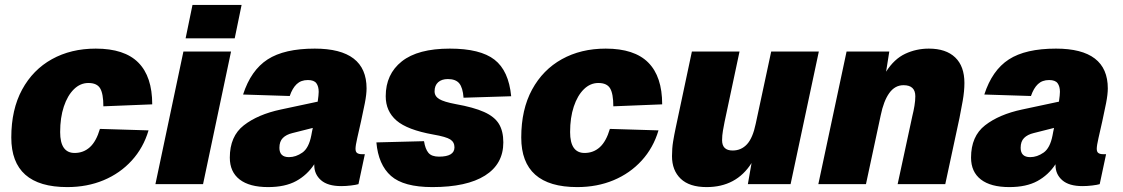

<svg xmlns="http://www.w3.org/2000/svg" viewBox="-20 -750 4572 782"><path d="M254 12Q26 12 26 -190Q26 -304 70 -385Q114 -466 191.5 -509Q269 -552 370 -552Q487 -552 543.5 -495Q600 -438 600 -325L401 -317Q401 -368 388 -390Q375 -412 340 -412Q307 -412 281 -386.5Q255 -361 240 -316Q225 -271 225 -212Q225 -127 284 -127Q320 -127 346 -150.5Q372 -174 387 -225L585 -219Q564 -148 516.5 -96Q469 -44 402 -16Q335 12 254 12Z M613 0 727 -540H921L807 0ZM736 -594 764 -730H964L936 -594Z M1260 -77Q1260 -80 1260 -81Q1231 -37 1186 -12.5Q1141 12 1072 12Q996 12 956 -19Q916 -50 916 -108Q916 -195 973 -239.5Q1030 -284 1124 -304L1274 -336Q1278 -364 1278 -376Q1278 -398 1268.5 -411Q1259 -424 1234 -424Q1206 -424 1188.5 -407.5Q1171 -391 1160 -359L970 -365Q1002 -464 1070 -508Q1138 -552 1262 -552Q1473 -552 1473 -390Q1473 -366 1466 -330Q1459 -294 1450.5 -256Q1442 -218 1435 -187.5Q1428 -157 1428 -144Q1428 -131 1435 -126.5Q1442 -122 1454 -122H1466L1440 0Q1430 3 1409.5 5.5Q1389 8 1370 8Q1315 8 1287.5 -16Q1260 -40 1260 -77ZM1118 -148Q1118 -110 1157 -110Q1185 -110 1211.5 -128.5Q1238 -147 1248 -199Q1249 -205 1250.5 -212.5Q1252 -220 1254 -229L1171 -208Q1146 -202 1132 -188Q1118 -174 1118 -148Z M1741 12Q1624 12 1572.5 -33.5Q1521 -79 1513 -170L1707 -175Q1712 -143 1725 -127.5Q1738 -112 1768 -112Q1831 -112 1831 -150Q1831 -171 1814 -182Q1797 -193 1745 -202Q1639 -221 1595 -259Q1551 -297 1551 -358Q1551 -448 1616.5 -500Q1682 -552 1812 -552Q1936 -552 1994 -507Q2052 -462 2062 -358L1868 -352Q1865 -393 1850.5 -410.5Q1836 -428 1804 -428Q1779 -428 1764.5 -415Q1750 -402 1750 -378Q1750 -358 1769 -346.5Q1788 -335 1836 -326Q1909 -313 1951.5 -294Q1994 -275 2012 -245.5Q2030 -216 2030 -170Q2030 -82 1955.5 -35Q1881 12 1741 12Z M2331 12Q2103 12 2103 -190Q2103 -304 2147 -385Q2191 -466 2268.5 -509Q2346 -552 2447 -552Q2564 -552 2620.5 -495Q2677 -438 2677 -325L2478 -317Q2478 -368 2465 -390Q2452 -412 2417 -412Q2384 -412 2358 -386.5Q2332 -361 2317 -316Q2302 -271 2302 -212Q2302 -127 2361 -127Q2397 -127 2423 -150.5Q2449 -174 2464 -225L2662 -219Q2641 -148 2593.5 -96Q2546 -44 2479 -16Q2412 12 2331 12Z M2858 12Q2788 12 2752.5 -22Q2717 -56 2717 -114Q2717 -146 2721.5 -173.5Q2726 -201 2732 -229L2798 -540H2992L2931 -253Q2928 -238 2924.5 -218Q2921 -198 2921 -179Q2921 -137 2964 -137Q2999 -137 3022.5 -162.5Q3046 -188 3058 -246L3121 -540H3315L3200 0H3026L3041 -86Q2979 12 2858 12Z M3313 0 3428 -540H3602L3589 -458Q3622 -510 3667 -531Q3712 -552 3763 -552Q3833 -552 3870.5 -516Q3908 -480 3908 -412Q3908 -379 3901 -339Q3894 -299 3888 -270L3830 0H3636L3696 -278Q3701 -298 3704.5 -319Q3708 -340 3708 -358Q3708 -403 3660 -403Q3625 -403 3602 -371Q3579 -339 3567 -280L3507 0Z M4279 -77Q4279 -80 4279 -81Q4250 -37 4205 -12.5Q4160 12 4091 12Q4015 12 3975 -19Q3935 -50 3935 -108Q3935 -195 3992 -239.5Q4049 -284 4143 -304L4293 -336Q4297 -364 4297 -376Q4297 -398 4287.5 -411Q4278 -424 4253 -424Q4225 -424 4207.5 -407.5Q4190 -391 4179 -359L3989 -365Q4021 -464 4089 -508Q4157 -552 4281 -552Q4492 -552 4492 -390Q4492 -366 4485 -330Q4478 -294 4469.5 -256Q4461 -218 4454 -187.5Q4447 -157 4447 -144Q4447 -131 4454 -126.5Q4461 -122 4473 -122H4485L4459 0Q4449 3 4428.5 5.5Q4408 8 4389 8Q4334 8 4306.5 -16Q4279 -40 4279 -77ZM4137 -148Q4137 -110 4176 -110Q4204 -110 4230.5 -128.5Q4257 -147 4267 -199Q4268 -205 4269.5 -212.5Q4271 -220 4273 -229L4190 -208Q4165 -202 4151 -188Q4137 -174 4137 -148Z"/></svg>

Font: Geist Black
Style: Italic
Weight: 900
Italic angle: -12°
Designer: Basement.studio, Andrés Briganti, Mateo Zaragoza
Foundry: Basement.studio, Vercel, Andrés Briganti, Guido Ferreyra, Mateo Zaragoza
Version: Version 1.500; ttfautohint (v1.8.4.7-5d5b)